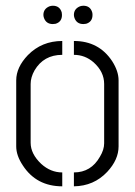

<svg xmlns="http://www.w3.org/2000/svg" viewBox="-20 -655 475 676"><path d="M132.8 -602.5Q132.8 -624 154.3 -632.8Q160.2 -634.8 166 -634.8Q190.4 -634.8 197.3 -611.3Q198.2 -607.4 198.2 -602.5Q198.2 -578.1 175.8 -571.3Q170.9 -570.3 166 -570.3Q142.6 -570.3 134.8 -591.8Q132.8 -597.7 132.8 -602.5ZM240.2 -602.5Q240.2 -624 261.7 -632.8Q267.6 -634.8 273.4 -634.8Q297.9 -634.8 304.7 -611.3Q305.7 -607.4 305.7 -602.5Q305.7 -578.1 283.2 -571.3Q278.3 -570.3 273.4 -570.3Q250 -570.3 242.2 -591.8Q240.2 -597.7 240.2 -602.5ZM37.1 -139.6V-372.1Q37.1 -418 78.1 -460.9Q127 -510.7 199.2 -510.7V-461.9Q133.8 -461.9 101.6 -407.2Q87.9 -382.8 87.9 -359.4V-152.3Q87.9 -113.3 125 -78.1Q158.2 -47.9 199.2 -47.9V1Q108.4 1 60.5 -72.3Q37.1 -107.4 37.1 -139.6ZM240.2 1V-47.9Q300.8 -47.9 332 -103.5Q346.7 -127.9 346.7 -150.4V-359.4Q346.7 -402.3 309.6 -435.5Q279.3 -461.9 240.2 -461.9V-510.7Q328.1 -510.7 375 -439.5Q397.5 -404.3 397.5 -372.1V-139.6Q397.5 -92.8 357.4 -49.8Q310.5 0 240.2 1Z"/></svg>

Font: Post No Bills Jaffna
Style: Regular
Weight: 400
Designer: Kosala Senevirathne, Siva Puranthara, Lasantha Premarathna, Tharique Azeez
Foundry: Mooniak
Version: Version 1.220 ; ttfautohint (v1.6)